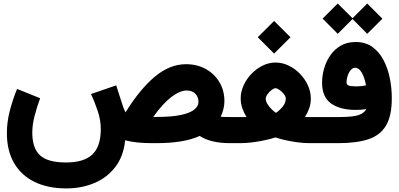

<svg xmlns="http://www.w3.org/2000/svg" viewBox="-20 -803 2237 1077"><path d="M545.4 -78.1Q545.4 -127.9 528.6 -179.2Q511.7 -230.5 490.2 -275.4L631.8 -324.2L669.9 -206.1Q677.2 -184.6 684.1 -172.9Q764.2 -302.2 848.1 -372.6Q932.1 -442.9 1023.4 -442.9Q1085.9 -442.9 1134.5 -415.8Q1183.1 -388.7 1210.9 -341.8Q1238.8 -294.9 1238.8 -235.4Q1238.8 -211.9 1232.9 -189.7Q1227.1 -167.5 1217.8 -147.9Q1238.3 -146.5 1269.5 -146.5H1284.2V0H1270Q1162.6 0 1100.1 -40.5Q1011.7 0 857.9 0H833Q740.2 0 682.1 -16.1Q672.9 73.7 626.7 133.8Q580.6 193.8 509 223.9Q437.5 253.9 352.1 253.9Q249 253.9 174.3 217.5Q99.6 181.2 59.1 111.8Q18.6 42.5 18.6 -56.6Q18.6 -118.7 35.2 -182.4Q51.8 -246.1 75.7 -304.2L205.1 -252Q188 -206.1 174.6 -155Q161.1 -104 161.1 -59.1Q161.1 27.8 204.3 68.1Q247.6 108.4 350.6 108.4Q449.2 108.4 497.1 64.5Q544.9 20.5 545.4 -78.1ZM856 -147Q946.8 -147 998.5 -158.9Q1050.3 -170.9 1071.8 -189.9Q1093.3 -209 1093.3 -231Q1093.3 -259.3 1075.7 -277.3Q1058.1 -295.4 1027.3 -295.4Q990.2 -295.4 942.6 -260Q895 -224.6 839.4 -147Z M1425.8 -594.2 1517.6 -685.5 1609.4 -594.2 1517.6 -502.4ZM1690.4 -146.5Q1696.3 -146.5 1701.9 -146.5Q1707.5 -146.5 1712.4 -146.5H1758.8V0H1713.9Q1686.5 0 1652.1 -4.4Q1617.7 -8.8 1584 -16.1Q1550.3 -23.4 1524.9 -32.2Q1498.5 -23.4 1464.1 -16.1Q1429.7 -8.8 1394.3 -4.4Q1358.9 0 1330.1 0H1264.6V-146.5H1331.1Q1339.4 -146.5 1346.9 -146.5Q1354.5 -146.5 1362.8 -146.5Q1348.1 -170.4 1339.1 -196.5Q1330.1 -222.7 1330.1 -251Q1330.1 -287.6 1346.2 -323.5Q1362.3 -359.4 1390.1 -388.4Q1418 -417.5 1452.9 -434.8Q1487.8 -452.1 1525.4 -452.1Q1564 -452.1 1599.4 -435.1Q1634.8 -418 1662.8 -388.9Q1690.9 -359.9 1707.3 -323.7Q1723.6 -287.6 1723.6 -250Q1723.6 -221.7 1714.6 -195.8Q1705.6 -169.9 1690.4 -146.5ZM1525.4 -308.1Q1516.1 -308.1 1503.2 -298.1Q1490.2 -288.1 1480.5 -274.4Q1470.7 -260.7 1470.7 -249Q1470.7 -234.4 1480.5 -218.8Q1490.2 -203.1 1503.7 -190.2Q1517.1 -177.2 1527.3 -169.9Q1545.4 -180.7 1564.2 -202.9Q1583 -225.1 1583 -250Q1583 -261.7 1572.3 -275.4Q1561.5 -289.1 1547.9 -298.6Q1534.2 -308.1 1525.4 -308.1Z M1789.6 -698.7 1874.5 -783.2 1957.5 -700.7 2040 -783.2 2125 -698.2 2040 -613.3 1957.5 -696.3 1874.5 -613.3ZM2034.7 -190.9Q2004.9 -186.5 1975.1 -186.5Q1888.2 -186.5 1837.4 -222.4Q1786.6 -258.3 1786.6 -339.4Q1786.6 -377 1797.6 -417Q1808.6 -457 1831.8 -491.2Q1855 -525.4 1890.6 -546.4Q1926.3 -567.4 1975.1 -567.4Q2030.3 -567.4 2069.1 -539.3Q2107.9 -511.2 2131.8 -465.1Q2155.8 -418.9 2166.7 -364Q2177.7 -309.1 2177.7 -254.9Q2178.2 -153.3 2145 -98.1Q2111.8 -43 2045.2 -21.5Q1978.5 0 1878.4 0H1739.3V-146.5H1883.8Q1958 -146.5 1990.5 -157.2Q2022.9 -168 2034.7 -190.9ZM2033.2 -324.2Q2024.4 -370.6 2008.5 -396.7Q1992.7 -422.9 1972.7 -422.9Q1958 -422.9 1947 -409.7Q1936 -396.5 1929.9 -377.4Q1923.8 -358.4 1923.8 -340.8Q1923.8 -329.1 1934.6 -323.7Q1945.3 -318.4 1981 -318.4Q1993.7 -318.4 2007.1 -320.1Q2020.5 -321.8 2033.2 -324.2Z"/></svg>

Font: Vazir Black WOL-UI
Style: Black-WOL-UI
Weight: 900
Designer: Saber Rastikerdar
Foundry: Saber Rastikerdar
Version: Version 30.0.0